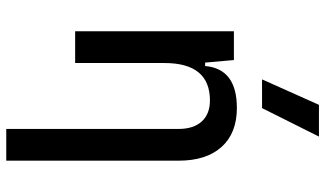

<svg xmlns="http://www.w3.org/2000/svg" viewBox="-237 -598 1060 626"><g transform="rotate(90 293.0 -285.0)"><path d="M82 0V-517.6H175.8L184.1 -423.8H195.3Q204.1 -527.3 332 -527.3Q414.1 -527.3 459 -477.5Q503.9 -427.7 503.9 -336.9V224.6H400.4V-336.9Q400.4 -386.2 376 -412.8Q351.6 -439.5 307.6 -439.5Q185.5 -439.5 185.5 -291V0ZM238.8 -609.4 321.8 -794.9H425.3L332.5 -609.4Z"/></g></svg>

Font: Caskaydia Cove
Style: Regular
Weight: 400
Monospace: yes
Designer: Aaron Bell
Foundry: Saja Typeworks
Version: Version 4.300; ttfautohint (v1.8.3)